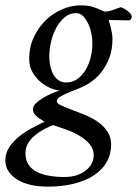

<svg xmlns="http://www.w3.org/2000/svg" viewBox="-69 -461 512 717"><path d="M171 200Q141 200 115 195.5Q89 191 69 181Q49 171 37.5 154Q26 137 26 111Q26 90 36.5 73Q47 56 62.5 43.5Q78 31 96 21.5Q114 12 129 6Q151 13 177.5 22.5Q204 32 227 45.5Q250 59 265.5 77Q281 95 281 119Q281 135 273.5 149.5Q266 164 251.5 175.5Q237 187 217 193.5Q197 200 171 200ZM215 -412Q230 -412 241 -401Q252 -390 260 -373.5Q268 -357 272 -337Q276 -317 276 -298Q276 -274 270 -248.5Q264 -223 252 -202Q240 -181 221.5 -167Q203 -153 178 -153Q162 -153 150 -161Q138 -169 130.5 -182.5Q123 -196 119 -213.5Q115 -231 115 -250Q115 -276 121.5 -304.5Q128 -333 141 -357Q154 -381 172.5 -396.5Q191 -412 215 -412ZM232 -441Q197 -441 162.5 -426Q128 -411 101 -384.5Q74 -358 57 -321.5Q40 -285 40 -242Q40 -212 53.5 -189.5Q67 -167 85.5 -152.5Q104 -138 123.5 -130.5Q143 -123 155 -123Q143 -120 125.5 -112.5Q108 -105 92 -95.5Q76 -86 65 -75Q54 -64 54 -55Q54 -41 62 -32.5Q70 -24 79 -18Q80 -18 82.5 -16Q85 -14 89 -12Q92 -9 97 -6Q75 4 49 18Q23 32 1.5 49.5Q-20 67 -34.5 89Q-49 111 -49 137Q-49 161 -37 179Q-25 197 -4 210Q17 223 46 229.5Q75 236 109 236Q163 236 207 225Q251 214 282 193.5Q313 173 329.5 144Q346 115 346 79Q346 50 331 28.5Q316 7 293.5 -8Q271 -23 244.5 -33.5Q218 -44 195.5 -52.5Q173 -61 158 -68Q143 -75 143 -83Q143 -92 156 -100Q169 -108 187.5 -115.5Q206 -123 226 -131Q246 -139 259 -147Q267 -152 282 -163.5Q297 -175 312.5 -195.5Q328 -216 339.5 -246Q351 -276 351 -316Q351 -326 349 -337.5Q347 -349 344.5 -359Q342 -369 339.5 -376.5Q337 -384 337 -386H348Q355 -386 364.5 -386Q374 -386 383 -385.5Q392 -385 399.5 -385Q407 -385 411 -385Q417 -385 420 -389.5Q423 -394 423 -399Q423 -404 418.5 -409.5Q414 -415 407.5 -420Q401 -425 394 -429Q387 -433 382 -434Q378 -433 371 -430.5Q364 -428 356 -425Q348 -422 340 -420Q332 -418 326 -418Q324 -418 322 -418Q320 -418 318 -419Q299 -428 280 -434.5Q261 -441 232 -441Z"/></svg>

Font: Vermiglione
Style: Italic
Weight: 400
Italic angle: -11°
Version: Version 1.105